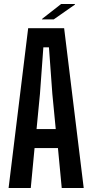

<svg xmlns="http://www.w3.org/2000/svg" viewBox="-20 -941 459 961"><path d="M23 0 121 -800H301L399 0H289L270 -200H153L134 0ZM163 -295H259L242 -471L225 -704H197L180 -471ZM190 -844V-846L286 -921H355V-918L249 -844Z"/></svg>

Font: Big Shoulders Display
Style: Bold
Weight: 700
Designer: Patric King
Foundry: XO Type Co
Version: Version 1.000; ttfautohint (v1.8.2)